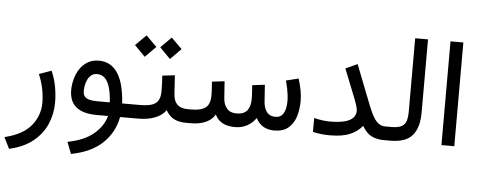

<svg xmlns="http://www.w3.org/2000/svg" viewBox="-62 -815 3059 1229"><g transform="rotate(5 1468.0 -201.0)"><path d="M258.8 -257.3 179.7 -229Q199.7 -181.6 208.7 -135.7Q217.8 -89.8 217.8 -47.4Q217.8 33.7 165.8 98.6Q113.8 163.6 -4.9 192.4L30.8 264.6Q125.5 243.2 184.6 194.8Q243.7 146.5 271.2 81.3Q298.8 16.1 298.8 -55.2Q298.8 -105 289.6 -156.5Q280.3 -208 258.8 -257.3Z M555.2 -347.7Q514.2 -347.7 483.9 -329.8Q453.6 -312 433.8 -282.2Q414.1 -252.4 404.3 -216.6Q394.5 -180.7 394.5 -144.5Q394.5 -72.3 439 -36.1Q483.4 0 572.3 0H644Q626 66.9 565.4 117.2Q504.9 167.5 399.4 187.5L428.7 262.7Q557.1 238.3 629.9 169.2Q702.6 100.1 721.2 0H784.2V-87.9H727.1Q718.3 -220.2 675 -283.9Q631.8 -347.7 555.2 -347.7ZM647.5 -87.9H567.4Q534.7 -87.9 514.2 -93.8Q493.7 -99.6 484.4 -112.8Q475.1 -126 475.1 -147Q475.1 -162.6 478.8 -182.1Q482.4 -201.7 491 -219.7Q499.5 -237.8 514.2 -249.5Q528.8 -261.2 550.8 -261.2Q580.1 -261.2 600.1 -242.7Q620.1 -224.1 632.1 -185.8Q644 -147.5 647.5 -87.9Z M1158.7 0V-87.9H1147.9Q1103.5 -87.9 1080.8 -109.9Q1058.1 -131.8 1055.2 -176.3L1047.4 -296.9L967.3 -287.6Q968.8 -264.6 970 -238.8Q971.2 -212.9 971.2 -189Q971.2 -149.9 958 -127.9Q944.8 -106 915.8 -96.9Q886.7 -87.9 838.4 -87.9H764.6V0H837.4Q898.9 0 944.6 -17.6Q990.2 -35.2 1015.1 -69.8Q1027.8 -46.9 1045.4 -31.2Q1063 -15.6 1088.1 -7.8Q1113.3 0 1147 0ZM938.5 -467.3 1006.8 -397.9 1075.7 -467.3 1006.8 -535.6ZM776.4 -467.3 844.7 -397.9 913.6 -467.3 844.7 -535.6Z M1711.9 -87.9Q1673.8 -87.9 1655.3 -113.5Q1636.7 -139.2 1634.3 -176.3L1626.5 -286.6L1545.9 -276.9Q1547.9 -255.9 1548.8 -239Q1549.8 -222.2 1550.3 -210Q1550.8 -197.8 1550.8 -189.9Q1550.8 -140.6 1529.8 -114.3Q1508.8 -87.9 1460.4 -87.9Q1420.4 -87.9 1399.4 -112.8Q1378.4 -137.7 1375.5 -176.3L1367.7 -286.6L1287.1 -276.9Q1289.1 -256.3 1290 -239.7Q1291 -223.1 1291.5 -210.7Q1292 -198.2 1292 -189.9Q1292 -132.3 1262.7 -110.1Q1233.4 -87.9 1173.8 -87.9H1139.2V0H1172.9Q1211.9 0 1242.2 -7.8Q1272.5 -15.6 1294.7 -31Q1316.9 -46.4 1330.6 -69.8Q1341.3 -46.9 1359.1 -31.2Q1377 -15.6 1402.1 -7.8Q1427.2 0 1459.5 0Q1501.5 0 1534.9 -17.6Q1568.4 -35.2 1593.8 -69.8Q1610.8 -35.2 1640.6 -17.6Q1670.4 0 1712.4 0Q1768.1 -0.5 1801.3 -28.1Q1834.5 -55.7 1849.1 -101.8Q1863.8 -147.9 1863.8 -203.6Q1863.8 -238.3 1856.9 -273.2Q1850.1 -308.1 1838.4 -345.2L1758.3 -325.2Q1765.6 -299.8 1770.3 -276.9Q1774.9 -253.9 1777.3 -233.9Q1779.8 -213.9 1779.8 -196.3Q1779.8 -142.6 1762.5 -115.2Q1745.1 -87.9 1711.9 -87.9Z M1959.5 -102.1V-12.7Q1982.9 -7.3 2009.3 -3.9Q2035.6 -0.5 2068.8 -0.5Q2147.5 -0.5 2195.6 -20.3Q2243.7 -40 2276.4 -79.1Q2303.2 -33.2 2337.2 -16.6Q2371.1 0 2416 0H2436.5V-87.9H2416Q2396.5 -87.9 2378.9 -98.4Q2361.3 -108.9 2344.2 -135.7Q2327.1 -162.6 2308.1 -210.9L2206.5 -470.2L2130.9 -435.5L2209.5 -237.8Q2215.3 -223.6 2221.2 -203.4Q2227.1 -183.1 2227.1 -170.9Q2227.1 -144 2209 -125.5Q2190.9 -106.9 2154.3 -97.7Q2117.7 -88.4 2061.5 -88.4Q2037.6 -88.4 2012.9 -91.8Q1988.3 -95.2 1959.5 -102.1Z M2417 0H2456.1Q2557.1 0 2599.4 -50Q2641.6 -100.1 2641.6 -197.3V-667H2559.1V-196.8Q2559.1 -160.6 2551.8 -136.5Q2544.4 -112.3 2522.5 -100.1Q2500.5 -87.9 2456.5 -87.9H2417Z M2786.1 -667V-0.5H2868.7V-667Z"/></g></svg>

Font: Vazir Variable Regular
Style: Regular
Weight: 400
Designer: Saber Rastikerdar
Foundry: Saber Rastikerdar
Version: Version 30.1.0